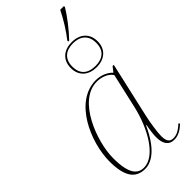

<svg xmlns="http://www.w3.org/2000/svg" viewBox="-305 -1027 1092 1092"><g transform="rotate(-45 241.5 -481.0)"><path d="M349 -820 348 -812H356C398 -855 448 -920 474 -964V-972H444C417 -917 382 -862 349 -820ZM360 -594C422 -594 468 -629 468 -695C468 -761 422 -796 360 -796C298 -796 252 -761 252 -695C252 -629 298 -594 360 -594ZM360 -604C305 -604 264 -629 264 -695C264 -758 305 -786 360 -786C415 -786 456 -758 456 -695C456 -629 415 -604 360 -604ZM146 10C200 10 265 -32 324 -161H328C322 -135 317 -94 317 -76C316 -23 337 10 380 10C414 10 441 -7 468 -32L463 -40C434 -15 414 0 382 0C352 0 342 -22 342 -58C342 -90 353 -160 362 -200L438 -535H428L405 -505C382 -529 346 -546 304 -546C132 -546 32 -319 32 -163C32 -45 69 10 146 10ZM146 0C96 0 60 -36 60 -162C60 -295 150 -536 302 -536C340 -536 380 -521 399 -492L351 -281C319 -142 239 0 146 0Z"/></g></svg>

Font: Noto Serif Display Thin
Style: Italic
Weight: 100
Italic angle: -12°
Designer: Monotype Design Team
Foundry: Monotype Imaging Inc.
Version: Version 2.009